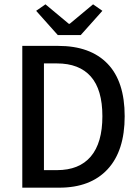

<svg xmlns="http://www.w3.org/2000/svg" viewBox="-20 -867 640 887"><path d="M83 0V-655H249Q397 -655 476.5 -573Q556 -491 556 -330Q556 -170 477 -85Q398 0 254 0ZM183 -81H243Q346 -81 399.5 -144Q453 -207 453 -330Q453 -453 399.5 -513.5Q346 -574 243 -574H183ZM247 -705 147 -817 190 -847 298 -757H302L410 -847L453 -817L353 -705Z"/></svg>

Font: Source Code Pro Medium
Style: Regular
Weight: 500
Monospace: yes
Designer: Paul D. Hunt, Teo Tuominen
Foundry: Adobe Systems Incorporated
Version: Version 2.030;PS 1.000;hotconv 16.6.51;makeotf.lib2.5.65220